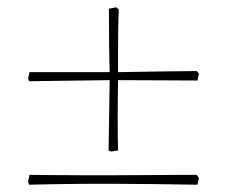

<svg xmlns="http://www.w3.org/2000/svg" viewBox="-20 -505 621 527"><path d="M285 -89 278 -92Q279 -139 279.5 -183.5Q280 -228 281 -285Q221 -284 164.5 -283.5Q108 -283 60 -282L57 -289L61 -307Q104 -307 161.5 -307Q219 -307 281 -307Q280 -335 279.5 -383Q279 -431 279 -481L299 -485L306 -479Q305 -459 304.5 -428.5Q304 -398 304 -365Q304 -332 304 -307Q372 -308 431 -309Q490 -310 520 -310L526 -303L522 -284Q471 -284 416.5 -284.5Q362 -285 304 -285Q303 -225 303 -178.5Q303 -132 304 -92ZM522 2Q409 0 294 -0.5Q179 -1 60 2L57 -6L61 -25Q78 -25 114.5 -24.5Q151 -24 198 -24Q245 -24 295 -24Q345 -24 391 -24.5Q437 -25 471.5 -25Q506 -25 520 -25L526 -16Z"/></svg>

Font: Labrada ExtraLight
Style: Regular
Weight: 200
Designer: Mercedes Jáuregui
Foundry: Omnibus-Type Team
Version: Version 1.000; ttfautohint (v1.8.4.7-5d5b)